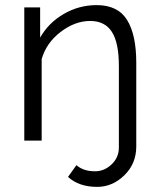

<svg xmlns="http://www.w3.org/2000/svg" viewBox="-20 -550 623 751"><path d="M360 181Q289 181 246 142L279 96Q306 120 352 120Q388 120 416.5 93Q445 66 445 27V-291Q445 -383 417.5 -425.5Q390 -468 333 -468Q273 -468 217 -425Q161 -382 143 -319V0H75V-521H137V-403Q170 -461 229.5 -495.5Q289 -530 358 -530Q441 -530 477 -472Q513 -414 513 -305V23Q513 90 466.5 135.5Q420 181 360 181Z"/></svg>

Font: Raleway
Style: Regular
Weight: 400
Designer: Matt McInerney, Pablo Impallari, Rodrigo Fuenzalida
Foundry: Matt McInerney, Pablo Impallari, Rodrigo Fuenzalida
Version: Version 1.000;PS 001.001;hotconv 1.0.56; ttfautohint (v1.5)